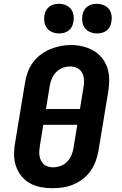

<svg xmlns="http://www.w3.org/2000/svg" viewBox="-20 -983 640 1011"><path d="M256 8Q224 8 193 2Q162 -4 136 -19Q110 -34 91.5 -57.5Q73 -81 63.5 -110Q54 -139 54 -171Q54 -203 60 -234L112 -549Q116 -576 126 -603Q136 -630 153 -653.5Q170 -677 194 -695Q218 -713 244.5 -724Q271 -735 298.5 -740.5Q326 -746 354 -746Q386 -746 416.5 -738.5Q447 -731 473 -716Q499 -701 517.5 -677.5Q536 -654 545.5 -625Q555 -596 555 -564Q555 -532 550 -501L498 -186Q493 -159 483 -132Q473 -105 456 -81.5Q439 -58 415.5 -40Q392 -22 365 -11Q338 0 310.5 4Q283 8 256 8ZM222 -409H401L419 -519Q423 -539 422.5 -559.5Q422 -580 413.5 -597.5Q405 -615 387.5 -624Q370 -633 349 -633Q329 -633 309.5 -625.5Q290 -618 275.5 -603Q261 -588 253 -569Q245 -550 242 -531ZM258 -102Q278 -102 298 -109Q318 -116 333 -131Q348 -146 356 -165.5Q364 -185 367 -204L387 -326H208L190 -216Q188 -203 187 -189.5Q186 -176 188 -163Q190 -150 195.5 -138.5Q201 -127 210 -118.5Q219 -110 232 -106Q245 -102 258 -102ZM490 -807Q472 -807 455 -814Q438 -821 427.5 -834.5Q417 -848 414 -866.5Q411 -885 414 -904Q416 -917 423 -929Q430 -941 441 -949Q452 -957 465 -960Q478 -963 490 -963Q509 -963 526 -956Q543 -949 553.5 -935.5Q564 -922 567 -903.5Q570 -885 566 -866Q564 -853 557.5 -841Q551 -829 540 -821Q529 -813 516 -810Q503 -807 490 -807ZM290 -807Q272 -807 255 -814Q238 -821 227.5 -834.5Q217 -848 214 -866.5Q211 -885 214 -904Q216 -917 223 -929Q230 -941 241 -949Q252 -957 265 -960Q278 -963 290 -963Q309 -963 326 -956Q343 -949 353.5 -935.5Q364 -922 367 -903.5Q370 -885 366 -866Q364 -853 357.5 -841Q351 -829 340 -821Q329 -813 316 -810Q303 -807 290 -807Z"/></svg>

Font: Iosevka Slab XBdEx
Style: Italic
Weight: 800
Width: 7
Italic angle: -9°
Monospace: yes
Designer: Belleve Invis
Foundry: Belleve Invis
Version: Version 11.1.1; ttfautohint (v1.8.3)